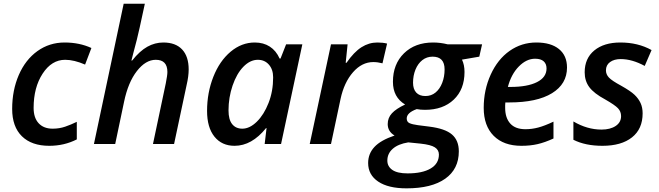

<svg xmlns="http://www.w3.org/2000/svg" viewBox="-20 -780 3569 1040"><path d="M247.1 9.8Q151.4 9.8 98.6 -42Q45.9 -93.8 45.9 -189.9Q45.9 -291 81.8 -373.8Q117.7 -456.5 182.6 -503.2Q247.6 -549.8 330.1 -549.8Q410.2 -549.8 475.1 -520L440.9 -430.2Q381.3 -456.1 333 -456.1Q259.8 -456.1 210.9 -381.1Q162.1 -306.2 162.1 -195.8Q162.1 -141.6 189.5 -112.3Q216.8 -83 265.1 -83Q301.3 -83 332.8 -93.8Q364.3 -104.5 396 -120.1V-24.9Q327.6 9.8 247.1 9.8Z M808.6 0 877.9 -328.1Q886.7 -372.1 886.7 -390.1Q886.7 -456.1 823.7 -456.1Q769 -456.1 721.4 -395Q673.8 -334 651.9 -228L604 0H488.8L649.9 -759.8H764.6L736.8 -631.8Q723.6 -570.3 701.2 -488.8L691.9 -452.1H695.8Q736.8 -503.9 778.1 -526.9Q819.3 -549.8 864.7 -549.8Q931.2 -549.8 966.6 -512Q1002 -474.1 1002 -403.8Q1002 -366.7 990.7 -318.8L922.9 0Z M1250.5 9.8Q1181.6 9.8 1141.6 -39.8Q1101.6 -89.4 1101.6 -179.2Q1101.6 -277.8 1135.5 -363.8Q1169.4 -449.7 1229 -499.8Q1288.6 -549.8 1359.9 -549.8Q1407.2 -549.8 1441.4 -527.6Q1475.6 -505.4 1494.6 -462.9H1499.5L1529.8 -540H1617.7L1502.4 0H1413.6L1423.8 -85.9H1420.9Q1343.8 9.8 1250.5 9.8ZM1292.5 -83Q1332.5 -83 1371.1 -120.8Q1409.7 -158.7 1434.6 -222.2Q1459.5 -285.6 1459.5 -360.8Q1459.5 -403.8 1436.5 -429.9Q1413.6 -456.1 1376.5 -456.1Q1335 -456.1 1298.3 -418.5Q1261.7 -380.9 1239.7 -316.2Q1217.8 -251.5 1217.8 -182.1Q1217.8 -132.3 1237.5 -107.7Q1257.3 -83 1292.5 -83Z M2023.9 -549.8Q2054.2 -549.8 2076.7 -543.9L2051.8 -437Q2025.4 -443.8 2002 -443.8Q1940.4 -443.8 1892.1 -388.7Q1843.8 -333.5 1824.7 -244.1L1772.9 0H1657.7L1772.9 -540H1862.8L1852.5 -439.9H1856.9Q1897.5 -498.5 1938 -524.2Q1978.5 -549.8 2023.9 -549.8Z M2591.3 -540 2576.2 -473.1 2482.4 -457Q2496.1 -428.7 2496.1 -390.1Q2496.1 -295.9 2438 -240.5Q2379.9 -185.1 2282.2 -185.1Q2256.8 -185.1 2237.3 -189Q2183.1 -169.4 2183.1 -138.2Q2183.1 -119.6 2198.5 -112.8Q2213.9 -106 2243.2 -102.1L2305.2 -94.2Q2391.1 -83.5 2428.2 -51.5Q2465.3 -19.5 2465.3 40Q2465.3 135.7 2391.6 188Q2317.9 240.2 2182.1 240.2Q2083 240.2 2028.6 203.6Q1974.1 167 1974.1 103Q1974.1 52.7 2008.1 16.1Q2042 -20.5 2117.2 -45.9Q2080.1 -67.9 2080.1 -107.9Q2080.1 -141.6 2102.8 -166.3Q2125.5 -190.9 2174.3 -213.9Q2108.4 -253.4 2108.4 -336.9Q2108.4 -432.6 2168.2 -491.2Q2228 -549.8 2326.2 -549.8Q2365.2 -549.8 2404.3 -540ZM2191.4 -8.8Q2136.7 0 2107.4 25.9Q2078.1 51.8 2078.1 89.8Q2078.1 121.6 2105.2 140.4Q2132.3 159.2 2188 159.2Q2267.6 159.2 2312.5 132.8Q2357.4 106.4 2357.4 57.1Q2357.4 32.2 2335.4 18.1Q2313.5 3.9 2258.3 -2ZM2323.2 -473.1Q2291.5 -473.1 2267.6 -454.3Q2243.7 -435.5 2230.5 -403.1Q2217.3 -370.6 2217.3 -332Q2217.3 -297.4 2234.6 -278.6Q2252 -259.8 2284.2 -259.8Q2315.9 -259.8 2339.1 -278.8Q2362.3 -297.9 2375.2 -331.1Q2388.2 -364.3 2388.2 -403.8Q2388.2 -473.1 2323.2 -473.1Z M2878.4 -461.9Q2831.5 -461.9 2790.3 -419.9Q2749 -377.9 2731 -309.1H2745.1Q2836.9 -309.1 2888.7 -335.2Q2940.4 -361.3 2940.4 -409.2Q2940.4 -434.1 2924.8 -448Q2909.2 -461.9 2878.4 -461.9ZM2804.2 9.8Q2708 9.8 2654.1 -44.4Q2600.1 -98.6 2600.1 -195.8Q2600.1 -292.5 2637.9 -375.7Q2675.8 -459 2740.5 -504.4Q2805.2 -549.8 2885.3 -549.8Q2963.9 -549.8 3007.6 -514.4Q3051.3 -479 3051.3 -414.1Q3051.3 -325.2 2970 -275.1Q2888.7 -225.1 2738.3 -225.1H2717.3L2716.3 -210V-195.8Q2716.3 -141.6 2743.9 -110.8Q2771.5 -80.1 2826.2 -80.1Q2861.3 -80.1 2896 -89.4Q2930.7 -98.6 2978 -121.1V-29.8Q2931.2 -8.3 2891.8 0.7Q2852.5 9.8 2804.2 9.8Z M3460.9 -166Q3460.9 -81.5 3403.3 -35.9Q3345.7 9.8 3243.2 9.8Q3150.4 9.8 3085.9 -22.9V-122.1Q3160.6 -78.1 3238.3 -78.1Q3285.6 -78.1 3314.9 -97.7Q3344.2 -117.2 3344.2 -150.9Q3344.2 -175.8 3327.4 -193.6Q3310.5 -211.4 3258.3 -241.2Q3197.3 -273.9 3172.1 -307.9Q3147 -341.8 3147 -388.2Q3147 -463.9 3199.2 -506.8Q3251.5 -549.8 3340.3 -549.8Q3436 -549.8 3509.3 -508.8L3472.2 -422.9Q3403.8 -460 3342.3 -460Q3306.6 -460 3284.4 -443.8Q3262.2 -427.7 3262.2 -398.9Q3262.2 -377 3278.3 -359.9Q3294.4 -342.8 3344.2 -315.9Q3395.5 -287.1 3417 -266.6Q3438.5 -246.1 3449.7 -221.9Q3460.9 -197.8 3460.9 -166Z"/></svg>

Font: TypoPRO Open Sans
Style: Italic
Weight: 600
Italic angle: -12°
Foundry: Ascender Corporation
Version: Version 1.10